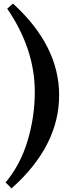

<svg xmlns="http://www.w3.org/2000/svg" viewBox="-20 -851 383 1065"><path d="M20 -803 52 -831Q308 -598 308 -323Q308 -41 44 194L11 161Q93 63 133 -70Q173 -203 173 -342Q173 -579 20 -803Z"/></svg>

Font: Libre Baskerville
Style: Bold
Weight: 700
Designer: Pablo Impallari, Rodrigo Fuenzalida
Foundry: Pablo Impallari, Rodrigo Fuenzalida
Version: Version 1.000